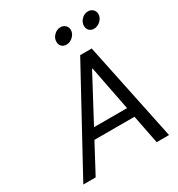

<svg xmlns="http://www.w3.org/2000/svg" viewBox="-209 -1046 1099 1183"><g transform="rotate(-30 340.0 -455.0)"><path d="M518 -204H233L124 0H36L418 -700H500L646 0H558ZM505 -273 443 -590H439L270 -273ZM528 -844Q528 -870 548 -890Q568 -910 594 -910Q615 -910 628.5 -896.5Q642 -883 642 -864Q642 -838 621 -818Q600 -798 574 -798Q553 -798 540.5 -811Q528 -824 528 -844ZM332 -844Q332 -870 352 -890Q372 -910 398 -910Q419 -910 432.5 -896.5Q446 -883 446 -864Q446 -838 425 -818Q404 -798 378 -798Q357 -798 344.5 -811Q332 -824 332 -844Z"/></g></svg>

Font: Be Vietnam
Style: Italic
Weight: 400
Italic angle: -9.33299°
Designer: Gabriel Lam
Foundry: TypeRant
Version: Version 3.000